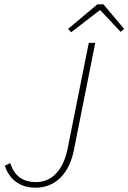

<svg xmlns="http://www.w3.org/2000/svg" viewBox="-20 -859 596 891"><path d="M146 12C240 12 304 -58 324 -168L422 -660H392L294 -170C276 -78 226 -14 148 -14C86 -14 46 -42 28 -102L2 -90C22 -32 66 12 146 12ZM310 -709 442 -811H446L540 -711L556 -725L460 -839H432L296 -725Z"/></svg>

Font: Source Sans Pro ExtraLight
Style: Italic
Weight: 200
Italic angle: -11°
Designer: Paul D. Hunt
Foundry: Adobe Systems Incorporated
Version: Version 3.006;hotconv 1.0.111;makeotfexe 2.5.65597